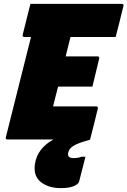

<svg xmlns="http://www.w3.org/2000/svg" viewBox="-20 -720 658 991"><path d="M18 0Q8 0 10 -11L140 -529H105Q100 -529 98 -532.5Q96 -536 97 -540Q108 -584 117 -620.5Q126 -657 137 -700H609Q614 -700 616.5 -696.5Q619 -693 617 -689Q607 -646 597.5 -609.5Q588 -573 577 -529H344Q339 -510 335 -494Q331 -478 327 -461.5Q323 -445 319 -429H484Q489 -429 491 -425.5Q493 -422 492 -418Q485 -387 475 -347.5Q465 -308 457 -273H280Q273 -247 266.5 -221.5Q260 -196 254 -171H476Q487 -171 485 -160Q476 -124 466 -82.5Q456 -41 445 0H444L445 1Q441 2 434 4.5Q427 7 418 9Q374 22 355 35.5Q336 49 332 68Q326 96 359 96Q383 96 401 89H421Q418 100 415 112.5Q412 125 406 148.5Q400 172 388 218Q384 231 360 241Q336 251 294 251Q229 251 189.5 218.5Q150 186 161 123Q167 85 191 53.5Q215 22 256 0Z"/></svg>

Font: Recursive Sn Lnr St Blk
Style: Italic
Weight: 900
Italic angle: -15°
Version: Version 1.079;hotconv 1.0.112;makeotfexe 2.5.65598; ttfautoh